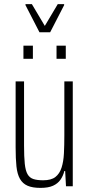

<svg xmlns="http://www.w3.org/2000/svg" viewBox="-20 -906 433 934"><path d="M177 8Q138 8 114 -2.5Q90 -13 77 -36Q64 -59 60 -96.5Q56 -134 56 -189V-510H97V-197Q97 -143 100.5 -109.5Q104 -76 114 -58.5Q124 -41 142.5 -35Q161 -29 190 -29Q229 -29 249.5 -45Q270 -61 279.5 -90.5Q289 -120 291 -160Q293 -200 293 -247V-510H334V0H301L297 -74H293Q287 -50 274 -31.5Q261 -13 238 -2.5Q215 8 177 8ZM94 -620V-684H140V-620ZM255 -620V-684H300V-620ZM172 -749 104 -881V-886H135L198 -780L261 -886H292V-881L224 -749Z"/></svg>

Font: Saira ExtraCondensed ExtraLight
Style: Regular
Weight: 250
Width: 2
Designer: Hector Gatti with collaboration of the Omnibus-Type team
Foundry: Omnibus-Type
Version: Version 1.101